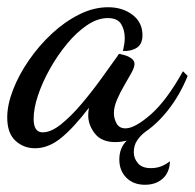

<svg xmlns="http://www.w3.org/2000/svg" viewBox="-46 -363 539 531"><path d="M51 47Q19 47 -3.5 26Q-26 5 -26 -38Q-26 -73 -10 -114.5Q6 -156 34 -196.5Q62 -237 97.5 -270Q133 -303 173 -323Q213 -343 253 -343Q293 -343 320.5 -322Q348 -301 348 -266Q348 -241 332.5 -231Q317 -221 294 -222Q296 -231 297.5 -240Q299 -249 299 -258Q299 -280 289 -296.5Q279 -313 252 -313Q224 -313 195 -293.5Q166 -274 139.5 -242Q113 -210 92 -172.5Q71 -135 59 -99Q47 -63 47 -34Q47 3 72 3Q95 3 122.5 -19Q150 -41 178.5 -74.5Q207 -108 233 -144Q259 -180 279 -208Q282 -214 285 -214Q290 -213 300 -210Q310 -207 318 -201Q326 -195 326 -186Q326 -177 317.5 -161.5Q309 -146 297.5 -126.5Q286 -107 277.5 -87Q269 -67 269 -50Q269 -35 276.5 -21.5Q284 -8 301 -8Q327 -8 371 -46.5Q415 -85 460 -166L473 -153Q451 -99 418 -57.5Q385 -16 347.5 7Q310 30 273 30Q235 30 216.5 6.5Q198 -17 198 -44Q198 -49 198.5 -54Q199 -59 200 -65Q158 -10 123 18.5Q88 47 51 47ZM355 148Q323 148 303.5 128.5Q284 109 284 78Q284 45 306 24.5Q328 4 358 0Q343 11 333.5 25Q324 39 324 58Q324 75 335.5 88.5Q347 102 371 102Q386 102 398.5 97.5Q411 93 424 83Q423 114 404 131Q385 148 355 148Z"/></svg>

Font: Dancing Script Medium
Style: Regular
Weight: 500
Designer: Pablo Impallari
Foundry: Pablo Impallari
Version: Version 2.000